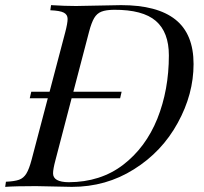

<svg xmlns="http://www.w3.org/2000/svg" viewBox="-50 -728 795 748"><path d="M156.7 -52.7Q156.7 -18.6 217.8 -18.1Q341.8 -18.6 429.7 -85.9Q517.6 -153.3 563 -265.6Q607.9 -377.9 607.9 -512.2Q607.9 -602.5 557.1 -646.5Q506.3 -690.4 394 -689.9Q362.8 -689.5 345.2 -682.6Q327.6 -675.8 316.9 -657.7Q306.2 -639.6 296.9 -604L235.8 -370.6H423.8L418 -345.2H229L166 -104Q156.7 -69.3 156.7 -52.7ZM146 -688 148.9 -708Q202.6 -704.6 246.6 -704.6L271 -705.1Q408.7 -708 421.9 -708Q562.5 -708 633.3 -651.9Q704.1 -595.7 704.1 -478.5Q704.1 -361.3 642.6 -249.5Q581.1 -136.7 471.7 -68.4Q363.3 0 230 0L89.8 -2.9Q9.3 -2.9 -29.8 0L-26.9 -20Q6.8 -21.5 24.4 -27.8Q42 -34.2 52.7 -51.8Q63.5 -69.3 73.2 -106L136.2 -345.2H65.9L71.8 -370.6H143.1L204.1 -602.1Q213.4 -637.7 213.4 -654.3Q213.4 -670.9 198.7 -678.7Q184.1 -686.5 146 -688Z"/></svg>

Font: PlayfairDisplay-Italic
Style: Italic
Weight: 400
Italic angle: -14°
Designer: Claus Eggers Sørensen
Foundry: Claus Eggers Sørensen
Version: Version 1.002;PS 001.002;hotconv 1.0.70;makeotf.lib2.5.58329